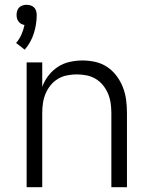

<svg xmlns="http://www.w3.org/2000/svg" viewBox="-20 -780 640 800"><path d="M91 0V-520H156V-418Q165 -443 181.5 -464.5Q198 -486 220.5 -501Q243 -516 270 -522Q297 -528 324 -528Q351 -528 377.5 -522Q404 -516 426.5 -501Q449 -486 465.5 -464Q482 -442 492 -416.5Q502 -391 505.5 -364Q509 -337 509 -310V0H444V-310Q444 -330 441 -350.5Q438 -371 430 -390Q422 -409 409 -425Q396 -441 378.5 -451.5Q361 -462 340.5 -466Q320 -470 300 -470Q280 -470 259.5 -466Q239 -462 221.5 -451.5Q204 -441 191 -425Q178 -409 170 -390Q162 -371 159 -350.5Q156 -330 156 -310V0ZM83 -573 47 -601Q61 -617 69.5 -636.5Q78 -656 82 -676Q75 -677 68.5 -680.5Q62 -684 57.5 -690Q53 -696 51 -703Q49 -710 49 -718Q49 -726 51.5 -734.5Q54 -743 60 -749Q66 -755 74.5 -757.5Q83 -760 91 -760Q99 -760 107.5 -757.5Q116 -755 122 -749Q128 -743 130.5 -734.5Q133 -726 133 -718Q133 -679 121 -641Q109 -603 83 -573Z"/></svg>

Font: Iosevka Light Extended
Style: Regular
Weight: 300
Width: 7
Monospace: yes
Designer: Belleve Invis
Foundry: Belleve Invis
Version: Version 32.5.0; ttfautohint (v1.8.4)